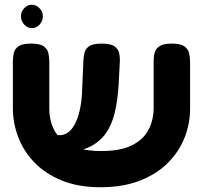

<svg xmlns="http://www.w3.org/2000/svg" viewBox="-20 -768 852 806"><path d="M402 18Q309 18 240 -10Q171 -38 125 -85.5Q79 -133 56.5 -192.5Q34 -252 34 -314V-508Q34 -528 38 -545.5Q42 -563 58 -574Q74 -585 111 -585Q147 -585 163 -574Q179 -563 183 -545.5Q187 -528 187 -507V-314Q187 -256 211 -216Q235 -176 283.5 -155Q332 -134 405 -134Q486 -134 534 -158Q582 -182 603.5 -223.5Q625 -265 625 -315V-514Q625 -532 629.5 -548Q634 -564 650 -574.5Q666 -585 702 -585Q738 -585 754 -573.5Q770 -562 774 -544.5Q778 -527 778 -507V-312Q778 -249 755 -190.5Q732 -132 685.5 -85Q639 -38 568 -10Q497 18 402 18ZM210 -129 200 -200 240 -201Q260 -205 274.5 -219.5Q289 -234 300 -259Q311 -284 317.5 -318.5Q324 -353 325 -395L330 -514Q331 -532 335 -548Q339 -564 355 -574.5Q371 -585 407 -585Q444 -585 460 -574Q476 -563 480 -545.5Q484 -528 483 -508L478 -412Q474 -346 461.5 -294.5Q449 -243 424 -208Q399 -173 359.5 -153Q320 -133 263 -130ZM114 -650Q95 -650 81.5 -665Q68 -680 68 -700Q68 -719 81.5 -733.5Q95 -748 114 -748Q132 -748 146 -733.5Q160 -719 160 -700Q160 -680 146.5 -665Q133 -650 114 -650Z"/></svg>

Font: Fredoka SemiExpanded SemiBold
Style: Regular
Weight: 600
Width: 6
Designer: Ben Nathan
Foundry: Milena B. Brandão, Ben Nathan
Version: Version 2.001